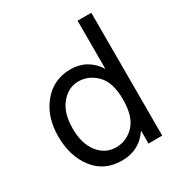

<svg xmlns="http://www.w3.org/2000/svg" viewBox="-168 -828 903 957"><g transform="rotate(-30 283.5 -349.5)"><path d="M494 0H415V-75Q361 8 259.5 8Q158 8 100.5 -67Q43 -142 43 -255Q43 -368 104 -441.5Q165 -515 262.5 -515Q360 -515 415 -430V-707H494ZM266.5 -443Q208 -443 166.5 -392.5Q125 -342 125 -254Q125 -166 165 -115Q205 -64 266.5 -64Q328 -64 371.5 -110Q415 -156 415 -254.5Q415 -353 370 -398Q325 -443 266.5 -443Z"/></g></svg>

Font: Hind Kochi
Style: Regular
Weight: 400
Designer: Dhruvi Tolia
Foundry: Indian Type Foundry
Version: Version 0.702;PS 1.0;hotconv 1.0.81;makeotf.lib2.5.63406